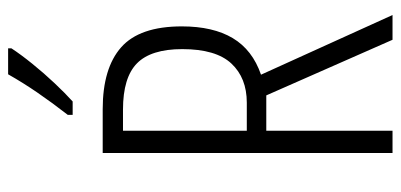

<svg xmlns="http://www.w3.org/2000/svg" viewBox="-277 -710 987 473"><g transform="rotate(-90 216.5 -473.5)"><path d="M184 -714Q285 -714 336.5 -668.5Q388 -623 388 -519Q388 -442 359 -393.5Q330 -345 269 -324L416 0H355L218 -311H131V0H76V-714ZM183 -664H131V-359H200Q261 -359 296.5 -397Q332 -435 332 -518Q332 -595 297 -629.5Q262 -664 183 -664ZM334 -939Q319 -916 296 -887.5Q273 -859 248 -832.5Q223 -806 203 -788H170V-800Q201 -840 225 -875Q249 -910 270 -947H334Z"/></g></svg>

Font: Noto Sans Sinhala ExtraCondensed Light
Style: Regular
Weight: 300
Width: 2
Designer: Jelle Bosma - Monotype Design Team
Foundry: Monotype Imaging Inc.
Version: Version 2.006; ttfautohint (v1.8.4.7-5d5b)